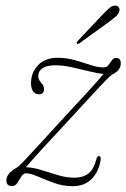

<svg xmlns="http://www.w3.org/2000/svg" viewBox="-20 -650 446 678"><path d="M335.5 -87Q330.5 -47 305.2 -19.8Q280 7.5 237 7.5Q203 7.5 171 -4Q139 -15.5 113.2 -26.8Q87.5 -38 72 -38Q62 -38 55.5 -26.8Q49 -15.5 41.5 -4.2Q34 7 22 7Q2.5 7 2.5 -13Q2.5 -26.5 12.8 -38Q23 -49.5 40 -58.5Q46 -62 62.8 -79.5Q79.5 -97 112.5 -133Q145.5 -169 200 -228.5Q258 -291 294.2 -330.5Q330.5 -370 345.5 -389Q323.5 -391 293.5 -398.5Q263.5 -406 232.5 -412.8Q201.5 -419.5 176.5 -419.5Q144.5 -419.5 129.8 -409Q115 -398.5 115 -382Q115 -368.5 126.5 -356.5Q135.5 -347 135.5 -335.5Q135.5 -317 117.5 -317Q105 -317 97.2 -327.2Q89.5 -337.5 89.5 -356.5Q89.5 -394 114.5 -420Q139.5 -446 184 -446Q215 -446 244.5 -437.5Q274 -429 299.5 -420.5Q325 -412 345.5 -412Q356.5 -412 363 -420.2Q369.5 -428.5 375.2 -437Q381 -445.5 390.5 -445.5Q406.5 -445.5 406.5 -426Q406.5 -401.5 376.5 -387Q371 -384 354.5 -367.2Q338 -350.5 304.5 -314.2Q271 -278 214.5 -216.5Q157.5 -155.5 125 -119.8Q92.5 -84 71.5 -59.5Q98.5 -58.5 127.5 -49.2Q156.5 -40 185.8 -31.2Q215 -22.5 242.5 -22.5Q272.5 -22.5 291.8 -36.8Q311 -51 321 -90Q323.5 -99.5 329.5 -99Q336 -98.5 335.5 -87ZM340 -596Q356 -613 367 -622.2Q378 -631.5 389.5 -630Q397.5 -629 400.5 -622.5Q403.5 -616 400.5 -608Q397.5 -599 387.5 -590.5Q377.5 -582 364.5 -572.5L261 -497.5Q255 -493 251.5 -496.5Q248.5 -499.5 255.5 -506.5Z"/></svg>

Font: Fraunces 72pt S050 Thin
Style: Italic
Weight: 100
Italic angle: -16°
Version: Version 1.000; ttfautohint (v1.8.3)